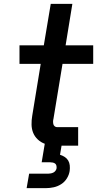

<svg xmlns="http://www.w3.org/2000/svg" viewBox="-20 -755 540 995"><path d="M118 220 131 145H231Q237 145 244 143.5Q251 142 257 139Q263 136 267.5 130Q272 124 273 118Q274 111 272.5 104Q271 97 266 93Q261 89 254 87.5Q247 86 240 86H196L212 -10Q192 -17 176 -32Q160 -47 152 -66.5Q144 -86 143.5 -109Q143 -132 147 -155L191 -424H81V-520H207L243 -735H355L320 -520H463V-424H304L257 -139Q255 -132 255 -125Q255 -118 256.5 -111.5Q258 -105 263.5 -100.5Q269 -96 276 -96H385V0H299L291 47Q304 51 315.5 58.5Q327 66 333.5 77Q340 88 341.5 102Q343 116 341 131Q338 151 326.5 169.5Q315 188 297 199.5Q279 211 258.5 215.5Q238 220 218 220Z"/></svg>

Font: Iosevka SS04
Style: Bold Italic
Weight: 700
Italic angle: -9°
Monospace: yes
Designer: Belleve Invis
Foundry: Belleve Invis
Version: Version 19.0.0; ttfautohint (v1.8.4)